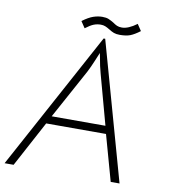

<svg xmlns="http://www.w3.org/2000/svg" viewBox="-104 -887 872 964"><g transform="rotate(10 332.0 -405.5)"><path d="M365 -704H373L570 -1H525L460 -234H155L30 -1H-16ZM381 -527Q371 -562 363 -609L359 -629Q356 -622 341.5 -587Q327 -552 313 -525L176 -274H450ZM340 -810Q360 -810 372 -805Q384 -800 399 -791Q410 -783 420 -778.5Q430 -774 445 -774Q478 -774 521 -806L543 -773Q515 -752 494.5 -744Q474 -736 441 -736Q423 -736 411 -740.5Q399 -745 385 -754Q372 -762 362 -766Q352 -770 339 -770Q321 -770 304 -763.5Q287 -757 262 -738L240 -771Q271 -794 294.5 -802Q318 -810 340 -810Z"/></g></svg>

Font: Bellota Text Light
Style: Italic
Weight: 300
Italic angle: -7.5°
Designer: Kemie Guaida
Foundry: Kemie Guaida
Version: Version 4.001